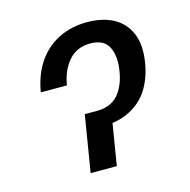

<svg xmlns="http://www.w3.org/2000/svg" viewBox="-87 -638 714 723"><g transform="rotate(-15 270.0 -276.5)"><path d="M77.1 -342.3Q88.4 -409.7 120.8 -456.8Q153.3 -503.9 202.6 -528.3Q252 -552.7 313 -552.7Q374 -552.7 416.5 -529.3Q459 -505.9 477.8 -460Q496.6 -414.1 484.9 -345.7Q475.6 -290.5 449 -248Q422.4 -205.6 374.8 -181.4Q327.1 -157.2 255.4 -157.2H229.5L240.2 -220.2H262.2Q316.4 -220.2 345.5 -252.7Q374.5 -285.2 383.8 -341.3Q393.6 -397.9 375.7 -435.1Q357.9 -472.2 303.7 -472.2Q252.4 -472.2 220.7 -436.8Q189 -401.4 178.7 -342.3ZM215.8 -220.2H317.9L281.7 0H179.7Z"/></g></svg>

Font: Inter 16pt
Style: Italic
Weight: 400
Italic angle: -9.3988°
Version: Version 4.001;git-66647c0bb